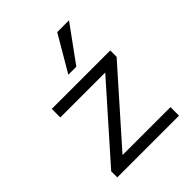

<svg xmlns="http://www.w3.org/2000/svg" viewBox="-211 -879 1001 1001"><g transform="rotate(-45 289.5 -378.5)"><path d="M68 0V-45L434 -458L442 -431H79V-494H510V-447L142 -32L135 -63H523V0ZM266 -559 382 -757H469L325 -559Z"/></g></svg>

Font: Nunito Sans 7pt SemiExpanded Light
Style: Regular
Weight: 300
Width: 6
Designer: Vernon Adams
Foundry: Vernon Adams
Version: Version 3.101;gftools[0.9.27]